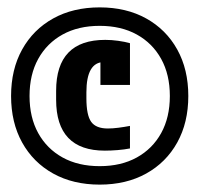

<svg xmlns="http://www.w3.org/2000/svg" viewBox="-20 -760 540 520"><path d="M250 -260Q178 -260 124 -290Q70 -320 40 -374Q10 -428 10 -500Q10 -572 40 -626Q70 -680 124 -710Q178 -740 250 -740Q322 -740 376 -710Q430 -680 460 -626Q490 -572 490 -500Q490 -428 460 -374Q430 -320 376 -290Q322 -260 250 -260ZM264 -352Q198 -352 165 -386.5Q132 -421 132 -490V-514Q132 -652 265 -652Q282 -652 300 -649.5Q318 -647 332 -643V-530H252V-632L291 -581Q277 -592 262 -592Q238 -592 226 -571.5Q214 -551 214 -510V-494Q214 -448 227 -430Q240 -412 272 -412Q285 -412 300.5 -414Q316 -416 332 -419V-358Q317 -355 298.5 -353.5Q280 -352 264 -352ZM250 -310Q308 -310 350.5 -333.5Q393 -357 416.5 -399.5Q440 -442 440 -500Q440 -558 416.5 -600.5Q393 -643 350.5 -666.5Q308 -690 250 -690Q192 -690 149.5 -666.5Q107 -643 83.5 -600.5Q60 -558 60 -500Q60 -442 83.5 -399.5Q107 -357 149.5 -333.5Q192 -310 250 -310Z"/></svg>

Font: M PLUS 1 Code
Style: Regular
Weight: 400
Designer: Coji Morishita
Foundry: UNDERFOREST DESIGN
Version: Version 1.005